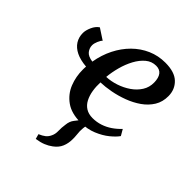

<svg xmlns="http://www.w3.org/2000/svg" viewBox="-222 -684 1061 1061"><g transform="rotate(45 308.0 -154.0)"><path d="M241 249 233 220Q255.5 210.5 268.8 199.8Q282 189 289.5 172.5Q299 154 298.2 129Q297.5 104 301.5 78Q304 49 320 29Q336 9 347.5 -6L412 -43.5Q394.5 -23 388.5 -1Q382.5 21 383 46.5Q383.5 59.5 385.2 75.5Q387 91.5 386.5 106.5Q386.5 138.5 375.2 165.2Q364 192 336.5 212Q318 226 295.2 235.2Q272.5 244.5 241 249ZM119 -396Q110.5 -388 102.8 -369.8Q95 -351.5 95 -337Q95 -315.5 109.2 -297.2Q123.5 -279 160 -274Q170.5 -335 196.2 -386.2Q222 -437.5 260.2 -475.5Q298.5 -513.5 346.5 -534.5Q394.5 -555.5 450 -555.5Q522.5 -555.5 557.2 -522Q592 -488.5 592.5 -437.5Q593 -392 571.8 -357.5Q550.5 -323 515.2 -298.2Q480 -273.5 437.2 -257.5Q394.5 -241.5 351.5 -233.5Q308.5 -225.5 273 -224.5Q271.5 -191 276.5 -160.5Q281.5 -130 294 -105.8Q306.5 -81.5 328.2 -67.8Q350 -54 381.5 -54Q413 -54 441.8 -63.5Q470.5 -73 495.8 -90.2Q521 -107.5 542 -130L562.5 -94.5Q548 -73.5 518.2 -49.2Q488.5 -25 446.2 -7.5Q404 10 352 10Q280.5 10 236.8 -21.2Q193 -52.5 173.2 -102Q153.5 -151.5 154 -207Q154 -212.5 154.2 -218.5Q154.5 -224.5 155 -230Q107 -234 75.2 -249.5Q43.5 -265 27.2 -290.5Q11 -316 11 -349Q11 -370 23 -397Q35 -424 55.5 -437.5ZM426 -507.5Q391.5 -507.5 365 -485.2Q338.5 -463 319.2 -427.2Q300 -391.5 288.8 -349.8Q277.5 -308 274 -268.5Q310 -270 347 -282.2Q384 -294.5 415 -315.8Q446 -337 465 -366.8Q484 -396.5 483.5 -434Q483 -470 468.5 -488.8Q454 -507.5 426 -507.5Z"/></g></svg>

Font: Merriweather 48pt Medium
Style: Italic
Weight: 500
Italic angle: -7.8°
Version: Version 2.101